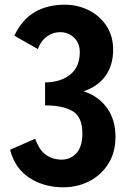

<svg xmlns="http://www.w3.org/2000/svg" viewBox="-20 -784 561 818"><path d="M23 -146 130 -193Q147 -145 175.5 -124.5Q204 -104 243 -104Q281 -104 306 -132Q331 -160 331 -215Q331 -286 289.5 -310.5Q248 -335 172 -335V-433Q236 -433 277.5 -465Q319 -497 320 -560V-561Q320 -601 295 -624Q270 -647 236 -647Q206 -647 180 -628.5Q154 -610 141 -575L41 -632Q74 -701 128 -732.5Q182 -764 256 -764Q309 -764 356 -741.5Q403 -719 432.5 -675.5Q462 -632 462 -572Q462 -507 430 -461.5Q398 -416 336 -395Q399 -375 435.5 -324.5Q472 -274 472 -201Q472 -134 441 -85.5Q410 -37 359.5 -11.5Q309 14 250 14Q167 14 105 -26.5Q43 -67 23 -146Z"/></svg>

Font: Francois One
Style: Regular
Weight: 400
Designer: Vernon Adams
Foundry: Vernon Adams
Version: Version 2.000